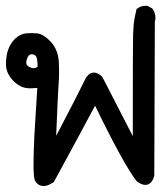

<svg xmlns="http://www.w3.org/2000/svg" viewBox="-23 -418 543 646"><path d="M93.8 187.5Q89.8 176.8 89.8 135.7Q89.8 94.7 92.8 35.2Q99.6 -79.1 102.5 -122.1Q93.8 -121.1 85.9 -121.1Q78.1 -121.1 71.3 -121.1Q43.9 -123 20.5 -147.5Q-2.9 -171.9 -2.9 -202.1Q-2.9 -258.8 28.3 -288.1Q44.9 -303.7 64.5 -305.7Q82 -307.6 101.6 -305.7Q123 -303.7 147.5 -277.8Q171.9 -252 174.8 -210.9Q175.8 -192.4 175.8 -173.3Q175.8 -154.3 173.8 -129.4Q171.9 -104.5 166 39.1Q240.2 -102.5 266.6 -157.2Q270.5 -162.1 274.4 -166Q282.2 -173.8 293 -173.8Q306.6 -173.8 321.3 -159.2L423.8 40Q423.8 -277.3 424.8 -300.8Q425.8 -324.2 426.8 -336.9Q429.7 -360.4 436.5 -387.7L439.5 -389.6Q450.2 -398.4 466.8 -398.4Q468.8 -398.4 472.7 -398.4L489.3 -389.6Q500 -375 500 -358.4Q500 -351.6 498 -344.7L496.1 173.8Q487.3 204.1 465.8 204.1Q453.1 204.1 436.5 191.4Q391.6 132.8 296.9 -62.5Q266.6 -4.9 158.2 194.3Q137.7 208 125 208Q103.5 208 93.8 187.5ZM84 -235.4Q72.3 -235.4 67.4 -218.8Q65.4 -212.9 65.4 -207Q65.4 -201.2 69.3 -197.3Q78.1 -189.5 88.9 -188.5Q97.7 -188.5 103.5 -193.4Q103.5 -223.6 96.7 -230.5Q91.8 -235.4 84 -235.4Z"/></svg>

Font: JasonHandwriting2
Style: SemiBold
Weight: 600
Version: Version 1.04.7